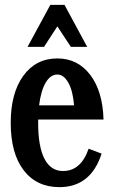

<svg xmlns="http://www.w3.org/2000/svg" viewBox="-20 -748 462 786"><path d="M270 -556.2 214.8 -640.1 160.2 -556.2H92.8L186 -728H244.1L336.9 -556.2ZM237.8 -47.9Q311.5 -47.9 342.8 -139.2L396 -119.1Q351.6 18.1 223.1 18.1Q129.9 18.1 76.9 -51Q23.9 -120.1 23.9 -245.1Q23.9 -366.7 75.4 -437.7Q127 -508.8 214.8 -508.8Q297.9 -508.8 349.1 -441.9Q400.4 -375 403.8 -258.8H136.2V-245.1Q136.2 -147.5 162.1 -97.7Q188 -47.9 237.8 -47.9ZM214.8 -442.9Q186.5 -442.9 167 -409.7Q147.5 -376.5 140.1 -316.9H283.2Q278.3 -377 259.5 -409.9Q240.7 -442.9 214.8 -442.9Z"/></svg>

Font: Margherita Bold
Style: Regular
Weight: 700
Designer: James Puckett
Foundry: Dunwich Type Founders
Version: Version 1.008;hotconv 1.0.109;makeotfexe 2.5.65596